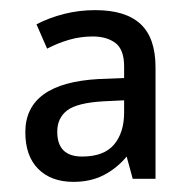

<svg xmlns="http://www.w3.org/2000/svg" viewBox="-20 -742 377 379"><path d="M168 -722Q228 -722 257.5 -694.5Q287 -667 287 -609V-389H242L230 -433Q211 -410 185 -396.5Q159 -383 125 -383Q81 -383 55.5 -408.5Q30 -434 30 -481Q30 -578 175 -586L225 -588V-611Q225 -644 208 -657Q191 -670 163 -670Q139 -670 116.5 -663.5Q94 -657 73 -646L52 -694Q77 -707 106.5 -714.5Q136 -722 168 -722ZM184 -542Q132 -539 112.5 -524Q93 -509 93 -482Q93 -433 142 -433Q185 -433 205 -456.5Q225 -480 225 -520V-544Z"/></svg>

Font: Noto Sans Ethiopic SemCond
Style: Regular
Weight: 400
Width: 4
Designer: Monotype Design Team
Foundry: Monotype Imaging Inc.
Version: Version 2.102; ttfautohint (v1.8.4.7-5d5b)